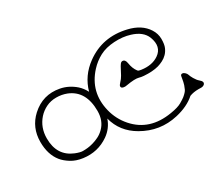

<svg xmlns="http://www.w3.org/2000/svg" viewBox="-115 -1032 1497 1287"><g transform="rotate(-30 633.5 -388.5)"><path d="M1183.1 -136.7 1160.2 -137.2Q1121.1 -137.2 1091.3 -125.5Q1035.2 -75.2 942.4 -53.7Q798.8 -20.5 669.9 -95.2Q562 -157.7 532.7 -272Q510.7 -208 455.1 -168.9Q368.2 -108.4 260.7 -123Q209.5 -129.9 172.6 -152.8Q135.7 -175.8 114.3 -202.1Q65.4 -262.7 65.4 -359.9Q65.4 -471.7 144.5 -544.4Q235.8 -627.9 356.9 -605Q419.4 -593.3 470.7 -548.8Q497.6 -524.9 516.6 -488.8Q546.4 -596.2 639.6 -664.1Q774.9 -763.2 946.8 -722.7Q1046.4 -699.7 1090.8 -629.9Q1113.8 -593.8 1113.8 -552.5Q1113.8 -511.2 1103.5 -487.8Q1093.3 -464.4 1077.1 -448Q1061 -431.6 1040.8 -421.4Q1020.5 -411.1 1000.5 -405.3Q954.1 -392.6 887.7 -397.5Q865.7 -399.4 854 -403.3Q826.7 -411.6 755.9 -399.4Q747.1 -397.9 744.1 -397.9Q714.8 -397.9 714.8 -415.5Q714.8 -424.3 729.7 -439.5Q744.6 -454.6 756.6 -475.8Q768.6 -497.1 777.3 -514.9Q786.1 -532.7 794.4 -544.2Q802.7 -555.7 812.5 -555.7Q834 -555.7 838.9 -523.4Q845.7 -480 866.7 -452.6Q871.6 -446.3 874.8 -445.6Q877.9 -444.8 882.6 -443.6Q887.2 -442.4 894 -441.4Q973.1 -430.2 1025.4 -466.3Q1088.4 -509.8 1055.7 -595.2Q1032.2 -654.8 950.2 -679.7Q895.5 -696.8 829.6 -692.9Q763.7 -689 716.8 -664.3Q669.9 -639.6 633.3 -599.6Q523.4 -479.5 562.5 -320.3Q581.5 -242.2 634.8 -181.6Q741.2 -61 919.9 -90.8Q978 -100.1 1005.6 -116.2Q1033.2 -132.3 1044.9 -141.6Q1072.3 -164.1 1079.6 -180.2Q1086.9 -196.3 1090.8 -208Q1097.7 -230.5 1100.3 -249.5Q1103 -268.6 1104.5 -272.9Q1108.4 -282.7 1116.5 -282.7Q1124.5 -282.7 1129.6 -279.5Q1134.8 -276.4 1139.2 -272Q1147.5 -263.7 1150.1 -255.6Q1152.8 -247.6 1156.7 -238.8Q1160.6 -230 1166.5 -220.2Q1181.2 -195.8 1193.4 -186Q1224.6 -161.1 1204.1 -143.6Q1195.8 -137.2 1183.1 -136.7ZM454.1 -226.6Q501.5 -272.9 501.5 -349.6Q501.5 -504.4 385.7 -550.8Q348.1 -565.4 305.7 -565.4Q263.2 -565.4 228 -548.3Q192.9 -531.2 167.5 -502.9Q114.7 -443.4 114.7 -358.9Q114.7 -225.1 226.6 -179.7Q262.2 -165.5 282.2 -165.5Q302.2 -165.5 320.3 -167.5Q338.4 -169.4 361.3 -175.8Q384.3 -182.1 408.9 -194.1Q433.6 -206.1 454.1 -226.6Z"/></g></svg>

Font: Snowburst One
Style: Regular
Weight: 400
Designer: Annet Stirling
Foundry: Annet Stirling
Version: Version 1.001